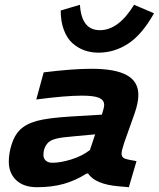

<svg xmlns="http://www.w3.org/2000/svg" viewBox="-20 -780 669 809"><path d="M400.9 -652.8Q479.5 -652.8 544.9 -759.8L628.9 -724.1Q578.6 -634.3 520.3 -596.2Q461.9 -558.1 395 -558.1Q362.8 -558.1 335.2 -568.1Q307.6 -578.1 284.9 -598.4Q262.2 -618.7 249 -654.1Q235.8 -689.5 235.8 -735.8L316.9 -759.8Q323.2 -652.8 400.9 -652.8ZM503.9 -180.2Q492.2 -145.5 492.2 -132.8Q492.2 -121.1 499.5 -115.5Q506.8 -109.9 523.9 -106.9L555.2 -101.1L522.9 8.8L479 4.9Q382.3 -3.4 351.1 -48.8H345.2Q296.9 -18.6 247.6 -4.9Q198.2 8.8 136.2 8.8Q79.6 8.8 48.3 -20.8Q17.1 -50.3 17.1 -99.1Q17.1 -134.8 29.3 -172.6Q41.5 -210.4 63 -231.9Q88.9 -257.8 135.3 -270.5Q181.6 -283.2 278.8 -289.1L409.2 -296.9Q418.9 -326.7 418.9 -337.9Q418.9 -358.4 397.5 -367.7Q376 -377 325.2 -377Q255.4 -377 132.8 -360.8L164.1 -475.1Q285.6 -490.2 365.2 -490.2Q465.3 -490.2 514.2 -463.4Q563 -436.5 563 -379.9Q563 -348.6 547.9 -304.2ZM200.2 -94.2Q234.9 -94.2 280.3 -108.2Q325.7 -122.1 358.9 -147.9L380.9 -213.9L295.9 -206.1Q240.7 -201.7 217.3 -195.8Q193.8 -189.9 183.1 -179.2Q163.1 -159.2 163.1 -127Q163.1 -111.8 173.3 -103Q183.6 -94.2 200.2 -94.2Z"/></svg>

Font: IntelOne Mono Bold
Style: Italic
Weight: 700
Italic angle: -16°
Designer: Fred Shallcrass
Foundry: Frere-Jones Type LLC
Version: Version 1.200;hotconv 1.1.0;makeotfexe 2.6.0;FJTRelease1.2